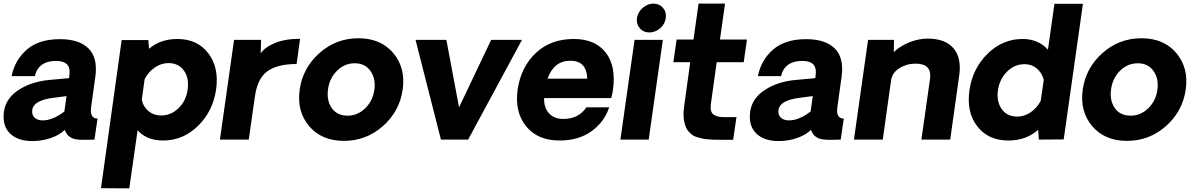

<svg xmlns="http://www.w3.org/2000/svg" viewBox="-22 -770 6600 1059"><path d="M156 8Q75 8 32 -35Q-11 -78 0 -156Q11 -229 81.5 -274.5Q152 -320 250 -329L359 -339L360 -348Q367 -394 348.5 -414Q330 -434 288 -434Q190 -434 170 -350H42Q60 -439 126 -496.5Q192 -554 309 -554Q414 -554 466 -503Q518 -452 504 -347Q500 -320 492.5 -265Q485 -210 481 -182Q471 -116 516 -116L499 0Q494 0 480.5 0.5Q467 1 459 1Q458 1 445.5 1Q433 1 430 1Q427 1 416 0.5Q405 0 401 -1Q397 -2 387.5 -4Q378 -6 374 -8.5Q370 -11 362.5 -15.5Q355 -20 351 -25.5Q347 -31 342.5 -38Q338 -45 335 -54Q308 -26 259 -9Q210 8 156 8ZM214 -106Q269 -106 333 -155L345 -240L269 -230Q164 -216 156 -165Q152 -138 168 -122Q184 -106 214 -106Z M956 -555Q1067 -555 1127 -476Q1187 -397 1170 -277Q1153 -157 1070.5 -76Q988 5 878 5Q786 5 737 -52L691 269L535 268L649 -549H796L800 -501Q863 -555 956 -555ZM866 -133Q922 -133 963.5 -174Q1005 -215 1013 -277Q1022 -339 992.5 -380.5Q963 -422 907 -422Q867 -422 831.5 -397.5Q796 -373 776 -334L760 -220Q768 -181 797 -157Q826 -133 866 -133Z M1633 -556 1614 -417Q1509 -417 1453.5 -377.5Q1398 -338 1384 -238L1350 0H1191L1269 -550H1418L1416 -475Q1435 -507 1491.5 -531.5Q1548 -556 1633 -556Z M2090 -74.5Q1998 7 1875 7Q1752 7 1683 -74.5Q1614 -156 1631 -276Q1648 -396 1740 -477.5Q1832 -559 1955 -559Q2078 -559 2147 -477.5Q2216 -396 2199 -276Q2182 -156 2090 -74.5ZM1895 -132Q1951 -132 1993 -173.5Q2035 -215 2043 -276Q2051 -337 2021 -379Q1991 -421 1935 -421Q1878 -421 1836.5 -379.5Q1795 -338 1787 -276Q1779 -214 1808.5 -173Q1838 -132 1895 -132Z M2857 -550 2560 0H2410L2270 -550H2440L2510 -178L2687 -550Z M3359 -276Q3356 -252 3349 -229H2979Q2978 -175 3006.5 -144.5Q3035 -114 3084 -114Q3170 -114 3212 -178H3338Q3312 -98 3241 -46.5Q3170 5 3064 5Q2943 5 2879.5 -74Q2816 -153 2833 -275Q2851 -400 2933 -477.5Q3015 -555 3143 -555Q3261 -555 3319 -480Q3377 -405 3359 -276ZM3124 -435Q3033 -435 2998 -336H3217Q3214 -435 3124 -435Z M3559 -591Q3527 -591 3507 -614Q3487 -637 3491 -670Q3496 -703 3523 -726.5Q3550 -750 3582 -750Q3615 -750 3635 -726.5Q3655 -703 3650 -670Q3646 -637 3619 -614Q3592 -591 3559 -591ZM3478 -550H3634L3556 0H3400Z M3953 1Q3932 1 3917 0.5Q3902 0 3883 -1.5Q3864 -3 3851 -6Q3838 -9 3822.5 -13.5Q3807 -18 3797 -25.5Q3787 -33 3777 -43.5Q3767 -54 3761.5 -67.5Q3756 -81 3752 -98.5Q3748 -116 3748 -138.5Q3748 -161 3752 -187L3785 -427H3692L3710 -552H3803L3831 -750H3977L3949 -552H4098L4080 -427H3931L3899 -197Q3893 -155 3912 -139.5Q3931 -124 3971 -124H4040L4022 1Z M4272 8Q4191 8 4148 -35Q4105 -78 4116 -156Q4127 -229 4197.5 -274.5Q4268 -320 4366 -329L4475 -339L4476 -348Q4483 -394 4464.5 -414Q4446 -434 4404 -434Q4306 -434 4286 -350H4158Q4176 -439 4242 -496.5Q4308 -554 4425 -554Q4530 -554 4582 -503Q4634 -452 4620 -347Q4616 -320 4608.5 -265Q4601 -210 4597 -182Q4587 -116 4632 -116L4615 0Q4610 0 4596.5 0.5Q4583 1 4575 1Q4574 1 4561.5 1Q4549 1 4546 1Q4543 1 4532 0.5Q4521 0 4517 -1Q4513 -2 4503.5 -4Q4494 -6 4490 -8.5Q4486 -11 4478.5 -15.5Q4471 -20 4467 -25.5Q4463 -31 4458.5 -38Q4454 -45 4451 -54Q4424 -26 4375 -9Q4326 8 4272 8ZM4330 -106Q4385 -106 4449 -155L4461 -240L4385 -230Q4280 -216 4272 -165Q4268 -138 4284 -122Q4300 -106 4330 -106Z M5095 -557Q5191 -557 5236.5 -504.5Q5282 -452 5269 -356L5219 0H5060L5108 -337Q5118 -419 5028 -419Q4979 -419 4939 -394Q4899 -369 4893 -328L4847 0H4688L4766 -550H4909L4908 -483Q4944 -517 4994.5 -537Q5045 -557 5095 -557Z M5951 -749 5845 -1 5708 0 5704 -54Q5638 5 5540 5Q5429 5 5368.5 -73Q5308 -151 5325 -271Q5342 -392 5425 -473.5Q5508 -555 5618 -555Q5705 -555 5758 -496L5794 -749ZM5589 -127Q5628 -127 5662.5 -150.5Q5697 -174 5718 -213L5735 -329Q5725 -368 5697 -392Q5669 -416 5630 -416Q5573 -416 5532 -374.5Q5491 -333 5482 -271Q5474 -210 5503 -168.5Q5532 -127 5589 -127Z M6409 -74.5Q6317 7 6194 7Q6071 7 6002 -74.5Q5933 -156 5950 -276Q5967 -396 6059 -477.5Q6151 -559 6274 -559Q6397 -559 6466 -477.5Q6535 -396 6518 -276Q6501 -156 6409 -74.5ZM6214 -132Q6270 -132 6312 -173.5Q6354 -215 6362 -276Q6370 -337 6340 -379Q6310 -421 6254 -421Q6197 -421 6155.5 -379.5Q6114 -338 6106 -276Q6098 -214 6127.5 -173Q6157 -132 6214 -132Z"/></svg>

Font: Oakes Grotesk Bold
Style: Italic
Weight: 700
Italic angle: -8°
Designer: Samuel Oakes
Foundry: Samuel Oakes
Version: Version 1.000;PS 001.000;hotconv 1.0.88;makeotf.lib2.5.64775